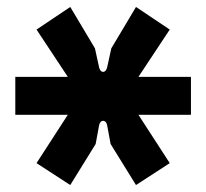

<svg xmlns="http://www.w3.org/2000/svg" viewBox="-20 -833 593 552"><path d="M182 -301 255 -419 265 -473C268 -490 285 -490 288 -473L298 -419L371 -301L468 -364L378 -503H529V-612H378L468 -748L371 -813L300 -694L288 -639C284 -622 269 -622 265 -639L253 -694L182 -813L85 -748L175 -612H24V-503H175L85 -364Z"/></svg>

Font: Finlandica Black
Style: Regular
Weight: 900
Designer: Niklas Ekholm, Juho Hiilivirta, Jaakko Suomalainen
Foundry: Helsinki Type Studio
Version: Version 2.000;Glyphs 3.2 (3202)